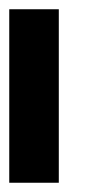

<svg xmlns="http://www.w3.org/2000/svg" viewBox="-20 -395 201 415"><path d="M107.1 -375V0H0V-375Z"/></svg>

Font: Jersey 10
Style: Regular
Weight: 400
Designer: Sarah Cadigan-Fried
Version: Version 1.000